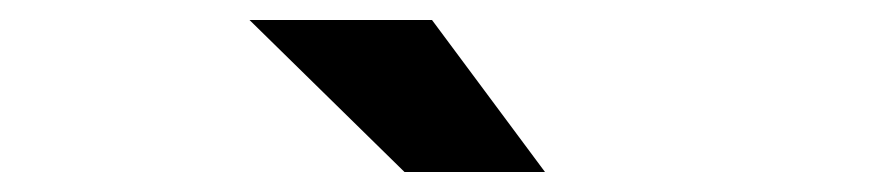

<svg xmlns="http://www.w3.org/2000/svg" viewBox="-20 -781 890 192"><path d="M525 -609H384.5L229.5 -761H412Z"/></svg>

Font: League Mono Wide
Style: Bold
Weight: 700
Width: 8
Designer: Tyler Finck
Foundry: The League of Moveable Type / Tyler Finck
Version: Version 2.210